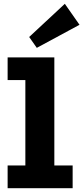

<svg xmlns="http://www.w3.org/2000/svg" viewBox="-20 -987 437 1007"><path d="M113 -40V-686H265V-40ZM20 0V-119H361V0ZM20 -567V-686H255V-567ZM173 -736 133 -793 320 -967 397 -857Z"/></svg>

Font: BioRhyme ExtraBold
Style: Regular
Weight: 800
Designer: Aoife Mooney
Foundry: Aoife Mooney Type
Version: Version 1.600;gftools[0.9.33]